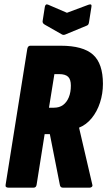

<svg xmlns="http://www.w3.org/2000/svg" viewBox="-20 -866 495 886"><path d="M19 0Q3 0 6 -14L106 -641Q109 -655 120 -655H260Q363 -655 409 -614Q455 -573 455 -479Q455 -434 441.5 -392.5Q428 -351 403 -320.5Q378 -290 345 -277V-276L406 -14Q408 -8 404 -4Q400 0 394 0H270Q258 0 256 -14L210 -247H186L149 -14Q147 0 135 0ZM206 -369H229Q254 -369 271 -381.5Q288 -394 297.5 -417Q307 -440 307 -471Q307 -500 294 -512Q281 -524 253 -524H231ZM388 -844Q405 -850 402 -835L391 -765Q390 -758 388 -754Q386 -750 381 -748L282 -707Q273 -703 266 -707L187 -752Q174 -759 177 -771L187 -835Q190 -850 203 -844L289 -807Z"/></svg>

Font: Sofia Sans Extra Condensed Black
Style: Italic
Weight: 900
Italic angle: -9°
Version: Version 4.100